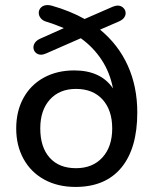

<svg xmlns="http://www.w3.org/2000/svg" viewBox="-20 -729 606 758"><path d="M44 -222Q44 -290 72.5 -342Q101 -394 153 -422.5Q205 -451 273 -451Q378 -451 426 -380Q414 -443 381 -493Q348 -543 299 -578L162 -518Q150 -513 143 -513Q129 -513 120.5 -521.5Q112 -530 112 -542Q112 -552 118.5 -561Q125 -570 138 -576L232 -618Q194 -634 164 -643Q149 -647 141 -657Q133 -667 133 -678Q133 -691 142.5 -700Q152 -709 168 -709Q173 -709 183 -707Q257 -686 314 -654L424 -702Q436 -707 444 -707Q458 -707 467 -698Q476 -689 476 -677Q476 -668 470 -659.5Q464 -651 451 -645L375 -612Q447 -553 484.5 -470Q522 -387 522 -285Q522 -143 459 -67Q396 9 278 9Q208 9 155 -20Q102 -49 73 -101.5Q44 -154 44 -222ZM423 -222Q423 -294 385 -336Q347 -378 280 -378Q215 -378 177 -336Q139 -294 139 -222Q139 -148 176 -106.5Q213 -65 280 -65Q346 -65 384.5 -107.5Q423 -150 423 -222Z"/></svg>

Font: SN Pro
Style: Regular
Weight: 400
Designer: Tobias Whetton
Foundry: Supernotes
Version: Version 1.003